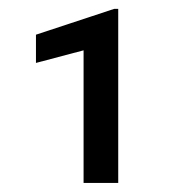

<svg xmlns="http://www.w3.org/2000/svg" viewBox="-20 -734 407 425"><path d="M241.7 -329.1H165V-622.6L59.6 -594.7V-657.2L232.9 -714.4H241.7Z"/></svg>

Font: Noboto
Style: Regular
Weight: 400
Designer: Google
Version: Version 2.001101; 2014